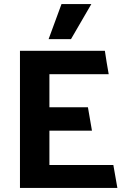

<svg xmlns="http://www.w3.org/2000/svg" viewBox="-20 -932 623 952"><path d="M285 -912H433L332 -738H221ZM562 0H79V-680H500Q504 -651 509 -622Q514 -593 519 -564H225V-400H416L436 -284H225V-114H542Z"/></svg>

Font: Palanquin Dark Medium
Style: Regular
Weight: 500
Designer: Pria Ravichandran
Version: Version 1.001